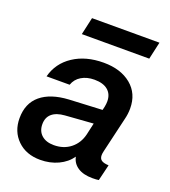

<svg xmlns="http://www.w3.org/2000/svg" viewBox="-129 -778 781 883"><g transform="rotate(20 262.0 -337.0)"><path d="M151 -599 170 -684H500L481 -599ZM430 -128Q427 -116 427 -107Q427 -90 438 -82.5Q449 -75 473 -74L454 5Q443 7 423 7Q378 7 351 -11Q324 -29 318 -60Q295 -27 255.5 -8.5Q216 10 168 10Q99 10 56.5 -31.5Q14 -73 14 -138Q14 -211 62 -251Q110 -291 198 -296L360 -304L364 -321Q367 -336 367 -348Q367 -383 344 -402.5Q321 -422 278 -422Q241 -422 214.5 -406Q188 -390 178 -361H65Q83 -430 143.5 -470Q204 -510 291 -510Q375 -510 426 -468Q477 -426 477 -353Q477 -326 470 -299ZM330 -173 343 -231 206 -221Q165 -218 143.5 -199.5Q122 -181 122 -148Q122 -114 144 -94.5Q166 -75 204 -75Q252 -75 285.5 -101.5Q319 -128 330 -173Z"/></g></svg>

Font: CBA Beacon Sans Bold
Style: Italic
Weight: 700
Italic angle: -13°
Designer: Wei Huang
Foundry: Wei Huang
Version: Version 1.002